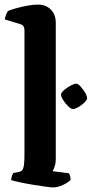

<svg xmlns="http://www.w3.org/2000/svg" viewBox="-20 -820 401 840"><path d="M214 0Q204 0 178.5 -3.5Q153 -7 122.5 -12Q92 -17 66.5 -22.5Q41 -28 29 -32Q29 -40 32 -49Q35 -58 38 -63L60 -67Q77 -69 82 -85Q87 -101 87 -146V-688Q87 -696 83.5 -703.5Q80 -711 70 -714L1 -735Q3 -749 7.5 -758.5Q12 -768 15 -772Q26 -777 49 -783.5Q72 -790 99 -795Q126 -800 146 -800Q181 -800 202.5 -778Q224 -756 224 -721V-127Q224 -106 219 -91.5Q214 -77 210 -71L282 -62Q284 -58 286.5 -50Q289 -42 289 -33Q283 -26 269.5 -18Q256 -10 241 -5Q226 0 214 0ZM298 -343Q291 -343 278.5 -355Q266 -367 256.5 -382Q247 -397 247 -406Q247 -414 260 -425.5Q273 -437 289 -445.5Q305 -454 313 -454Q321 -454 332.5 -441.5Q344 -429 352.5 -414.5Q361 -400 361 -390Q361 -383 349.5 -371.5Q338 -360 323 -351.5Q308 -343 298 -343Z"/></svg>

Font: Texturina Medium 12pt
Style: Bold
Weight: 700
Version: Version 1.002